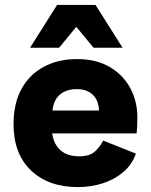

<svg xmlns="http://www.w3.org/2000/svg" viewBox="-20 -750 614 780"><path d="M296 10Q177 10 106 -57.5Q35 -125 35 -246Q35 -330 67.5 -389Q100 -448 158.5 -479Q217 -510 293 -510Q371 -510 425.5 -478Q480 -446 509 -392.5Q538 -339 538 -273Q538 -235 535 -208H192Q198 -164 226 -139.5Q254 -115 302 -115Q344 -115 365.5 -134.5Q387 -154 399 -179L532 -126Q517 -82 481.5 -51.5Q446 -21 398 -5.5Q350 10 296 10ZM193 -301H382Q381 -342 357 -365Q333 -388 292 -388Q252 -388 225.5 -367.5Q199 -347 193 -301ZM478 -556H360L290 -641L220 -556H102L212 -730H368Z"/></svg>

Font: Prodigy Sans
Style: Bold
Weight: 700
Designer: Wei Huang
Foundry: Wei Huang
Version: Version 1.003; ttfautohint (v1.8.3)